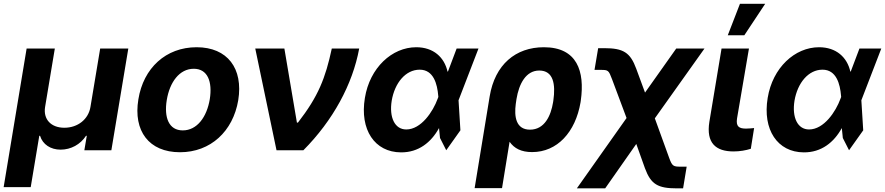

<svg xmlns="http://www.w3.org/2000/svg" viewBox="-37 -806 4748 1030"><path d="M-17.4 197.8H127.8L173.7 -77.4H177.9C192.1 -30.9 234.7 -3.2 288 -3.2C343.4 -3.2 394.2 -30.9 424.4 -77.4H428.6L415.5 0H560.4L651.3 -545.5H500.4L448.2 -232.2C437.5 -166.5 380.7 -120.7 308.2 -120.7C236.2 -120.7 194.2 -166.5 204.9 -232.2L257.1 -545.5H105.8Z M928.6 10.7C1092.7 10.7 1213.1 -101.6 1241.1 -268.5C1268.5 -438.2 1183.9 -552.6 1017.8 -552.6C852.6 -552.6 732.2 -440.7 705.3 -273.1C677.2 -103.7 761.7 10.7 928.6 10.7ZM857.6 -269.2C873.2 -365.4 925.8 -437.1 1002.5 -437.1C1077.1 -437.1 1103.3 -367.9 1088.4 -273.8C1072.4 -177.6 1019.9 -106.5 943.5 -106.5C868.6 -106.5 842.3 -175.4 857.6 -269.2Z M1446.4 0H1590.6C1749.6 -160.2 1854.4 -353.3 1889.9 -545.5H1742.9C1708.8 -386.7 1670.8 -289.4 1561.4 -148.4H1555.8L1488.6 -545.5H1332.4Z M2114 11.4C2208.5 12.1 2275.9 -42.3 2318.2 -119L2323.5 -65.7L2356.9 0L2432.9 -106.9L2422.9 -268.1L2529.8 -545.5H2412.6L2366.5 -423.3L2364 -421.2C2346.9 -498.9 2288 -552.6 2196 -552.6C2065.7 -552.6 1946.7 -442.5 1920.5 -280.9C1892 -110.1 1973 10.7 2114 11.4ZM2064.3 -265.6C2080.6 -361.9 2139.2 -432.2 2214.5 -432.2C2289.1 -432.2 2308.9 -354.8 2313.9 -292.6L2314.6 -285.9L2310.7 -275.9C2285.9 -207.4 2222.3 -111.5 2142.4 -111.5C2080.6 -111.5 2050.1 -176.1 2064.3 -265.6Z M2589.8 -288.4 2509.2 203.1H2656.2L2696.7 -45.5C2721.6 -9.9 2759.2 9.9 2817.5 9.9C2952.1 9.9 3050.1 -96.6 3077.4 -257.1L3078.8 -267C3100.9 -423.3 3059.3 -552.6 2880.7 -552.6C2729.4 -552.6 2617.9 -459.9 2589.8 -288.4ZM2729.8 -247.9 2733.7 -274.5C2747.2 -357.2 2784.8 -427.6 2855.8 -427.6C2932.2 -427.6 2943.9 -354 2931.5 -267L2930 -257.1C2918.3 -185.4 2884.6 -110.4 2806.1 -110.4C2729.4 -110.4 2721.2 -182.9 2729.8 -247.9Z M3057.5 204.5H3209.5L3376.4 -33.7L3422.9 96.6C3454.9 182.9 3491.8 204.5 3594.8 204.5H3627.5L3646.7 88.1H3614C3574.6 88.1 3568.9 84.9 3552.9 41.2L3475.9 -171.2L3742.2 -545.5H3590.6L3423.3 -309.3L3376.1 -437.5C3344.1 -524.5 3306.8 -547.6 3204.5 -547.6H3171.9L3152.3 -431.1H3185C3225.9 -431.1 3228.3 -429 3246.1 -381.7L3324.2 -172.9Z M3833.8 -545.5 3768.5 -152.7C3750.4 -39.1 3802.6 6.4 3898.1 6.4C3931.5 6.4 3964.1 0.7 3990.8 -7.8L4008.5 -119C3996.4 -117.9 3979.8 -116.1 3965.2 -116.1C3927.6 -116.1 3910.2 -127.1 3916.9 -170.8L3980.8 -545.5ZM3867.2 -616.8H3956L4067.8 -785.5H3932.5Z M4274.9 11.4C4369.3 12.1 4436.8 -42.3 4479 -119L4484.4 -65.7L4517.8 0L4593.8 -106.9L4583.8 -268.1L4690.7 -545.5H4573.5L4527.3 -423.3L4524.9 -421.2C4507.8 -498.9 4448.9 -552.6 4356.9 -552.6C4226.6 -552.6 4107.6 -442.5 4081.3 -280.9C4052.9 -110.1 4133.9 10.7 4274.9 11.4ZM4225.1 -265.6C4241.5 -361.9 4300.1 -432.2 4375.4 -432.2C4449.9 -432.2 4469.8 -354.8 4474.8 -292.6L4475.5 -285.9L4471.6 -275.9C4446.7 -207.4 4383.2 -111.5 4303.3 -111.5C4241.5 -111.5 4210.9 -176.1 4225.1 -265.6Z"/></svg>

Font: Margiela Sans
Style: Bold Italic
Weight: 700
Italic angle: -9.39999°
Designer: Stefan Endress, Andreas Faust
Version: Version 1.100;FEAKit 1.0